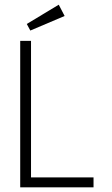

<svg xmlns="http://www.w3.org/2000/svg" viewBox="-20 -797 478 817"><path d="M66 0V-623H112V-42H378V0ZM109 -667 94 -695 230 -777 255 -729Z"/></svg>

Font: Inconsolata SemiCondensed Light
Style: Regular
Weight: 300
Width: 4
Monospace: yes
Designer: Raph Levien, Cyreal, Brenton Simpson
Foundry: Raph Levien, Cyreal, Google
Version: Version 3.100; ttfautohint (v1.8.4.7-5d5b)